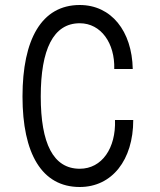

<svg xmlns="http://www.w3.org/2000/svg" viewBox="-20 -736 640 768"><path d="M299 -643C384 -643 440 -563 437 -460H511C508 -612 425 -716 299 -716C146 -716 70 -578 70 -350C70 -122 147 12 299 12C428 12 513 -96 513 -256H440C444 -144 388 -61 299 -61C193 -61 143 -162 143 -350C143 -538 193 -643 299 -643Z"/></svg>

Font: Fliege Mono Light
Style: Regular
Weight: 300
Version: Version 0.020;Glyphs 3.3 (3306)